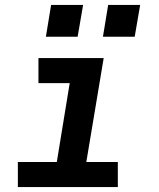

<svg xmlns="http://www.w3.org/2000/svg" viewBox="-20 -754 640 774"><path d="M52 0V-101H209L261 -419H135V-520H398L328 -101H455V0ZM523 -606H395L416 -734H545ZM165 -606 186 -734H315L293 -606Z"/></svg>

Font: Iosevka SS04 Extended
Style: Bold Italic
Weight: 700
Width: 7
Italic angle: -9°
Monospace: yes
Designer: Belleve Invis
Foundry: Belleve Invis
Version: Version 19.0.0; ttfautohint (v1.8.4)